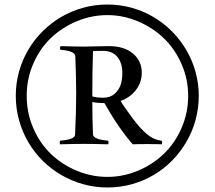

<svg xmlns="http://www.w3.org/2000/svg" viewBox="-20 -810 949 849"><path d="M49.8 -386.2Q49.8 -441.9 64.2 -493.4Q78.6 -544.9 105 -589.8Q131.3 -634.8 168.5 -671.6Q205.6 -708.5 250.5 -734.9Q295.4 -761.2 347.2 -775.6Q398.9 -790 455.1 -790Q511.2 -790 563.2 -775.4Q615.2 -760.7 660.2 -733.9Q705.1 -707 741.7 -669.9Q778.3 -632.8 804.4 -587.9Q830.6 -543 844.7 -491.9Q858.9 -440.9 858.9 -386.2Q858.9 -331.1 844.7 -279.5Q830.6 -228 804.4 -183.1Q778.3 -138.2 741.9 -100.8Q705.6 -63.5 660.6 -36.9Q615.7 -10.3 563.7 4.4Q511.7 19 455.1 19Q399.4 19 347.9 4.6Q296.4 -9.8 251.5 -35.9Q206.5 -62 169.4 -98.6Q132.3 -135.3 105.7 -180.4Q79.1 -225.6 64.5 -277.6Q49.8 -329.6 49.8 -386.2ZM98.1 -386.2Q98.1 -309.6 127.7 -242.2Q157.2 -174.8 206.3 -128.2Q255.4 -81.5 320.3 -54.7Q385.3 -27.8 455.1 -27.8Q524.4 -27.8 589.4 -54.9Q654.3 -82 703.4 -128.7Q752.4 -175.3 782.2 -242.7Q812 -310.1 812 -386.2Q812 -460.9 782.2 -528.1Q752.4 -595.2 703.4 -641.8Q654.3 -688.5 589.4 -715.8Q524.4 -743.2 455.1 -743.2Q385.3 -743.2 320.3 -716.3Q255.4 -689.5 206.3 -643.1Q157.2 -596.7 127.7 -529.5Q98.1 -462.4 98.1 -386.2ZM312 -214.8Q316.9 -318.4 316.9 -399.9Q316.9 -454.6 313 -563Q309.6 -585 247.1 -589.8Q245.1 -594.2 245.1 -599.1Q245.1 -600.1 248 -606Q311.5 -604 353 -604Q366.7 -604 401.4 -605Q436 -606 461.9 -606Q529.3 -606 568.1 -573.2Q606.9 -540.5 606.9 -487.8Q606.9 -446.3 581.5 -412.6Q556.2 -378.9 513.2 -363.8Q524.9 -342.8 566.9 -286.1Q599.6 -242.2 629.9 -216.8Q660.2 -191.4 694.8 -188Q696.8 -184.1 696.8 -180.2Q696.8 -175.8 695.8 -171.9Q675.8 -172.9 630.9 -172.9Q586.9 -172.9 566.9 -171.9Q502 -246.6 441.9 -354Q412.6 -354 388.2 -358.9Q388.2 -289.1 391.1 -214.8Q394.5 -192.9 458 -188Q460 -184.1 460 -179.2Q460 -175.8 458 -171.9Q391.6 -173.8 353 -173.8Q310.5 -173.8 245.1 -171.9Q245.1 -172.4 244.6 -175Q244.1 -177.7 244.1 -179.2Q244.1 -184.1 246.1 -188Q312 -193.4 312 -214.8ZM435.1 -585Q400.9 -585 391.1 -584Q388.2 -494.1 388.2 -383.8Q407.2 -377.9 437 -377.9Q467.3 -377.9 487.1 -395.5Q506.8 -413.1 513.9 -436.5Q521 -460 521 -487.8Q521 -530.8 499.3 -557.9Q477.5 -585 435.1 -585Z"/></svg>

Font: Jacques Francois
Style: Regular
Weight: 400
Designer: Manvel Shmavonyan, Alexei Vanyashin
Foundry: Cyreal (www.cyreal.org)
Version: Version 1.003